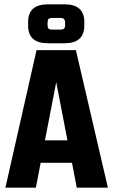

<svg xmlns="http://www.w3.org/2000/svg" viewBox="-20 -868 523 888"><path d="M335 0 313 -115H168L146 0H5L149 -636H331L479 0ZM188 -219H292L240 -488ZM279 -668H201Q110 -668 110 -750V-766Q110 -848 201 -848H279Q370 -848 370 -766V-750Q370 -668 279 -668ZM200 -763V-752Q200 -740 204.5 -735.5Q209 -731 222 -731H258Q271 -731 276 -735.5Q281 -740 281 -752V-763Q281 -775 276 -780Q271 -785 258 -785H222Q209 -785 204.5 -780Q200 -775 200 -763Z"/></svg>

Font: Teko Semibold
Style: Regular
Weight: 600
Designer: Manushi Parikh, Jonny Pinhorn
Foundry: Indian Type Foundry
Version: Version 1.105;PS 1.0;hotconv 1.0.78;makeotf.lib2.5.61930; tt